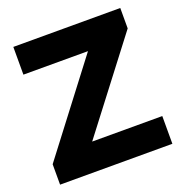

<svg xmlns="http://www.w3.org/2000/svg" viewBox="-125 -800 867 911"><g transform="rotate(-20 308.5 -345.0)"><path d="M25 0V-103L366 -550H40V-690H580V-587L238 -140H592V0Z"/></g></svg>

Font: Radio Canada Big
Style: Regular
Weight: 400
Designer: Étienne Aubert Bonn
Foundry: Coppers and Brasses
Version: Version 1.001